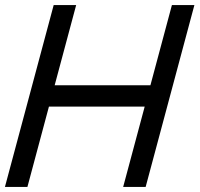

<svg xmlns="http://www.w3.org/2000/svg" viewBox="-46 -740 790 760"><path d="M-26.5 0H62.5L147.7 -318H526.7L441.5 0H530.5L723.5 -720H634.5L549.4 -402.5H170.4L255.5 -720H166.5Z"/></svg>

Font: Manrope
Style: MediumItalic
Weight: 500
Italic angle: -15°
Designer: Mikhail Sharanda
Foundry: Mikhail Sharanda
Version: Version 4.502;hotconv 1.0.109;makeotfexe 2.5.65596